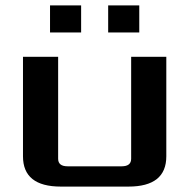

<svg xmlns="http://www.w3.org/2000/svg" viewBox="-20 -690 700 710"><path d="M65 -112V-480H195V-103Q195 -75 230 -75H430Q465 -75 465 -103V-480H595V-112Q595 0 455 0H205Q65 0 65 -112ZM165 -570V-670H280V-570ZM380 -570V-670H495V-570Z"/></svg>

Font: Xolonium
Style: Regular
Weight: 400
Designer: Severin Meyer
Version: Version 4.2